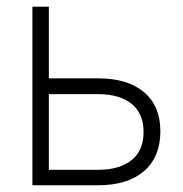

<svg xmlns="http://www.w3.org/2000/svg" viewBox="-20 -550 543 570"><path d="M456.1 -160.2Q456.1 -84 407.5 -42Q358.9 0 271.5 0H76.2V-530.3H125V-317.4H271.5Q358.9 -317.4 407.5 -276.4Q456.1 -235.4 456.1 -160.2ZM271.5 -45.9Q334.5 -45.9 370.4 -74.5Q406.2 -103 406.2 -158.2Q406.2 -213.4 370.4 -241.9Q334.5 -270.5 271.5 -270.5H125V-45.9Z"/></svg>

Font: Pretendard Std ExtraLight
Style: Regular
Weight: 200
Designer: Base glyphs from Inter by Rasmus Andersson; Hangeul glyphs from Noto Sans CJK(Source Han Sans) by Jang Soo-young and Kan
Foundry: Kil Hyung-jin
Version: Version 1.309